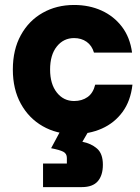

<svg xmlns="http://www.w3.org/2000/svg" viewBox="-20 -530 565 773"><path d="M278.3 10Q207.5 10 151.7 -22.1Q95.8 -54.2 63.8 -112.5Q31.7 -170.8 31.7 -250Q31.7 -330 63.8 -388.3Q95.8 -446.7 151.7 -478.3Q207.5 -510 278.3 -510Q339.2 -510 388.8 -487.5Q438.3 -465 470.8 -422.5Q503.3 -380 511.7 -318.3H358.3Q350 -346.7 328.8 -361.7Q307.5 -376.7 278.3 -376.7Q235.8 -376.7 208.8 -342.9Q181.7 -309.2 181.7 -250Q181.7 -191.7 208.8 -157.5Q235.8 -123.3 278.3 -123.3Q310 -123.3 332.5 -139.2Q355 -155 363.3 -189.2H513.3Q505.8 -123.3 473.3 -79.2Q440.8 -35 390.4 -12.5Q340 10 278.3 10ZM153.3 223.3V128.3H249.2V105.8Q249.2 88.3 234.6 80.8Q220 73.3 185.8 66.7L235 -25H350L311.7 40.8Q346.7 47.5 370.4 67.9Q394.2 88.3 394.2 133.3Q394.2 175.8 373.8 199.6Q353.3 223.3 309.2 223.3Z"/></svg>

Font: Funnel Sans ExtraBold
Style: Regular
Weight: 800
Version: Version 1.000; Beta; Release 5; Build 24; ttfautohint (v1.8.